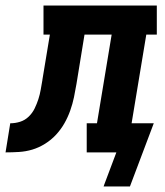

<svg xmlns="http://www.w3.org/2000/svg" viewBox="-76 -550 596 693"><path d="M298 123 300 117 344 0H237V-105H274L327 -425H229L200 -247Q196 -223 191 -199Q186 -175 177.5 -151Q169 -127 156.5 -105Q144 -83 126.5 -64Q109 -45 86.5 -31Q64 -17 40.5 -10Q17 -3 -7.5 -1.5Q-32 0 -56 0L-39 -105Q-21 -105 -3.5 -110.5Q14 -116 27.5 -129Q41 -142 49 -158.5Q57 -175 62.5 -192Q68 -209 71 -226.5Q74 -244 77 -261V-262Q77 -262 77 -262Q77 -262 77 -262L104 -425H81V-530H490V-425H452L399 -105H479L436 9L393 123Z"/></svg>

Font: Iosevka Curly Slab XBdObl
Style: Regular
Weight: 800
Italic angle: -9°
Monospace: yes
Designer: Belleve Invis
Foundry: Belleve Invis
Version: Version 11.1.0; ttfautohint (v1.8.3)